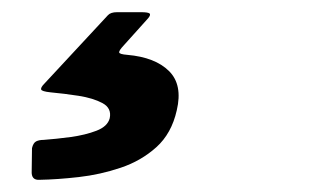

<svg xmlns="http://www.w3.org/2000/svg" viewBox="-20 -26 540 315"><path d="M32 254.5 32.5 217Q34.5 208.5 39.2 206Q44 203.5 51.5 203.5Q72 202 96 198.8Q120 195.5 138.2 188.5Q156.5 181.5 160 168Q163.5 151.5 148.2 143.2Q133 135 109 131.2Q85 127.5 63 125.5Q48.5 124 47.5 120.8Q46.5 117.5 53 111L157 -1Q161.5 -6 172 -6H211.5Q222.5 -6 225.2 -4Q228 -2 223 4L183 48.5Q175 57 175.5 60Q176 63 189 64Q234.5 68 257.2 90.5Q280 113 270 155Q261.5 193 236.5 215.5Q211.5 238 178 249.2Q144.5 260.5 109.2 264.5Q74 268.5 45 269Q31 270 32 254.5Z"/></svg>

Font: Besley* Condensed Heavy
Style: Italic
Weight: 800
Width: 3
Italic angle: -13°
Designer: Owen Earl
Foundry: indestructible type*
Version: Version 3.000; ttfautohint (v1.8.3)